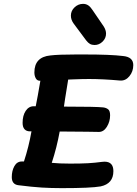

<svg xmlns="http://www.w3.org/2000/svg" viewBox="-20 -983 710 994"><path d="M670 -646Q670 -613 650 -588.5Q630 -564 602 -566Q512 -574 441 -574Q407 -574 357 -572L333 -571L317 -472L311 -431H323Q477 -431 514 -427Q530 -425 540 -417Q550 -409 550 -386Q550 -354 533.5 -327Q517 -300 492 -300Q448 -300 431 -301L311 -302H289Q274 -219 248 -140Q286 -136 343 -136Q401 -136 436 -138Q471 -140 508 -145Q513 -146 521 -146Q567 -146 567 -97Q567 -32 501 -18Q451 -9 300 -9Q245 -9 196 -12Q147 -15 76 -24Q41 -28 41 -66Q41 -99 54.5 -123Q68 -147 93 -147H104Q129 -223 143 -303H135Q117 -303 107 -314Q97 -325 97 -347Q97 -385 113 -409Q129 -433 155 -433H165Q174 -476 189 -565H186Q172 -565 165 -578Q158 -591 158 -608Q158 -688 241 -696Q282 -701 373 -701H418Q553 -701 617 -693Q670 -688 670 -646ZM426 -774 362 -860Q347 -880 347 -902Q347 -927 366 -945Q385 -963 410 -963Q425 -963 436.5 -955.5Q448 -948 459 -931L517 -846Q529 -827 529 -809Q529 -785 511 -767.5Q493 -750 470 -750Q456 -750 446 -755.5Q436 -761 426 -774Z"/></svg>

Font: Mali
Style: Bold Italic
Weight: 700
Italic angle: -10°
Version: Version 1.000; ttfautohint (v1.6)